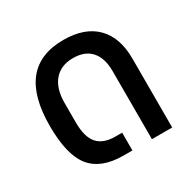

<svg xmlns="http://www.w3.org/2000/svg" viewBox="-133 -722 867 861"><g transform="rotate(-30 300.5 -292.0)"><path d="M271 0Q156 0 103.5 -65Q51 -130 51 -280Q51 -584 296 -584Q406 -584 464.5 -525Q523 -466 523 -357V0H418V-352Q418 -420 386 -456Q354 -492 293 -492Q230 -492 195 -451.5Q160 -411 160 -336V-236Q160 -160 190 -126Q220 -92 282 -92H317V0Z"/></g></svg>

Font: Anuphan Medium
Style: Regular
Weight: 500
Designer: Mike Abbink, Paul van der Laan, Pieter van Rosmalen, Mint Tantisuwanna
Foundry: Bold Monday; Cadson Demak
Version: Version 3.002;hotconv 1.0.109;makeotfexe 2.5.65596